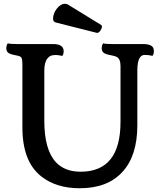

<svg xmlns="http://www.w3.org/2000/svg" viewBox="-20 -980 837 1009"><path d="M13.2 0ZM740.2 -691.4Q703.1 -691.4 701.7 -614.3V-321.3Q701.7 -160.2 622.1 -75.2Q543.9 9.3 398.9 9.3Q275.9 9.3 197.3 -52.7Q97.7 -130.4 97.7 -310.5V-646.5Q97.2 -667.5 93 -675.8Q88.9 -684.1 74.2 -687Q59.6 -689.9 48.1 -692.6Q36.6 -695.3 28.8 -699.2Q13.2 -707 13.2 -725.6Q13.2 -742.7 21 -752.4Q32.2 -748.5 69.3 -748.5H258.8Q314.5 -748.5 314.5 -710.9Q314.5 -694.3 307.1 -686Q289.1 -690.9 273.2 -690.9Q257.3 -690.9 247.8 -687.3Q238.3 -683.6 230.5 -674.3Q212.9 -653.3 212.9 -609.4V-344.7Q212.9 -193.8 273.4 -127.9Q320.3 -77.6 403.3 -77.6Q613.3 -77.6 613.3 -339.4V-633.3Q613.3 -671.9 591.8 -681.6Q585 -685.1 573 -687.5Q561 -689.9 549.6 -692.6Q538.1 -695.3 530.3 -699.2Q514.6 -707 514.6 -725.6Q514.6 -743.7 522.5 -752.4Q533.7 -748.5 570.8 -748.5H732.9Q757.8 -748.5 773.2 -740.7Q788.6 -732.9 788.6 -711.4Q788.6 -694.8 781.2 -686.5Q761.7 -691.4 740.2 -691.4ZM272.9 -861.8Q258.8 -866.7 258.8 -881.1Q258.8 -895.5 263.9 -908.7Q269 -921.9 277.8 -933.6Q298.3 -960 321.3 -960Q332.5 -960 343.3 -952.1L512.7 -848.1Q515.6 -844.7 515.6 -840.1Q515.6 -835.4 513.4 -830.1Q511.2 -824.7 507.8 -819.3Q499.5 -807.1 489.7 -807.1Z"/></svg>

Font: Quando
Style: Regular
Weight: 400
Version: Version 1.002